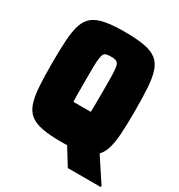

<svg xmlns="http://www.w3.org/2000/svg" viewBox="-189 -822 991 1063"><g transform="rotate(30 306.5 -290.5)"><path d="M402 115 196 -218H399L613 107V115ZM301 8Q226 8 177 -1Q128 -10 99.5 -32.5Q71 -55 57.5 -95Q44 -135 40 -196Q36 -257 36 -344Q36 -431 40 -492.5Q44 -554 57.5 -594Q71 -634 99.5 -656Q128 -678 177 -687Q226 -696 301 -696Q376 -696 425 -687Q474 -678 502.5 -656Q531 -634 544.5 -594Q558 -554 562 -492.5Q566 -431 566 -344Q566 -257 562 -196Q558 -135 544.5 -95Q531 -55 502.5 -32.5Q474 -10 425 -1Q376 8 301 8ZM301 -150Q318 -150 328.5 -152Q339 -154 345.5 -163.5Q352 -173 354.5 -193.5Q357 -214 357.5 -250.5Q358 -287 358 -344Q358 -401 357.5 -438Q357 -475 354.5 -495.5Q352 -516 345.5 -525Q339 -534 328.5 -536.5Q318 -539 301 -539Q284 -539 273 -536.5Q262 -534 256.5 -525Q251 -516 248 -495.5Q245 -475 244.5 -438Q244 -401 244 -344Q244 -287 244.5 -250.5Q245 -214 248 -193.5Q251 -173 256.5 -163.5Q262 -154 273 -152Q284 -150 301 -150Z"/></g></svg>

Font: Saira SemiCondensed Black
Style: Regular
Weight: 900
Width: 4
Designer: Hector Gatti with collaboration of the Omnibus-Type team
Foundry: Omnibus-Type
Version: Version 1.101